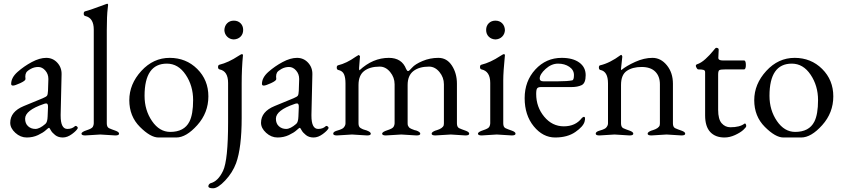

<svg xmlns="http://www.w3.org/2000/svg" viewBox="-20 -725 4534 1032"><path d="M115 -87Q115 -61 131 -46.5Q147 -32 170 -32Q193 -32 224 -59Q235 -68 236 -99L238 -148Q239 -169 229 -169Q222 -169 215 -166Q115 -132 115 -87ZM116 -314 117 -300Q117 -291 88.5 -278Q60 -265 50 -265Q40 -265 40 -274Q40 -308 74.5 -338.5Q109 -369 151 -391.5Q193 -414 228.5 -414Q264 -414 288 -388Q312 -362 311 -325L306 -109V-103Q306 -32 342 -32Q367 -32 382 -46Q386 -50 392 -46.5Q398 -43 398 -37V-36Q392 -23 367 -4.5Q342 14 317.5 14Q293 14 276.5 1Q260 -12 253 -25Q246 -38 244 -38Q240 -38 226 -25Q212 -12 184.5 1Q157 14 123.5 14Q90 14 62.5 -11Q35 -36 35 -65Q35 -125 108 -155L210 -197Q229 -205 233 -211Q237 -217 238 -237L240 -299V-301Q240 -327 223.5 -346Q207 -365 185.5 -365Q164 -365 145 -354.5Q126 -344 121 -335Q116 -326 116 -314Z M600 3 519 -2 438 3Q418 3 418 -6.5Q418 -16 446 -25Q474 -34 479 -43.5Q484 -53 484 -62V-566Q484 -629 438 -639Q430 -641 430 -651.5Q430 -662 437 -664Q462 -670 553 -704H554L555 -705Q561 -705 561 -698Q561 -695 559 -680Q554 -641 554 -562V-62Q554 -42 566 -36Q579 -30 599.5 -23Q620 -16 620 -6.5Q620 3 600 3Z M877 -383Q757 -383 757 -210Q757 -133 797 -74.5Q837 -16 895 -16Q970 -16 998 -71Q1018 -110 1018 -187Q1018 -264 978 -323.5Q938 -383 877 -383ZM732 -43Q675 -100 675 -186.5Q675 -273 739.5 -343.5Q804 -414 892 -414Q980 -414 1040 -354.5Q1100 -295 1100 -207Q1100 -119 1040.5 -52.5Q981 14 927.5 14Q874 14 831.5 14Q789 14 732 -43Z M1186 -563Q1187 -586 1201 -600Q1215 -614 1237 -614Q1259 -614 1273 -600Q1287 -586 1287 -564Q1287 -542 1273 -528Q1259 -514 1236 -513Q1215 -514 1201 -528Q1187 -542 1186 -563ZM1279 -275V-91Q1279 69 1249 152Q1230 203 1190.5 245Q1151 287 1125.5 287Q1100 287 1100 276.5Q1100 266 1111 260Q1152 250 1179 193Q1206 136 1206 -69V-279Q1206 -343 1160 -352Q1152 -354 1152 -364.5Q1152 -375 1159 -377Q1208 -389 1261 -424Q1277 -434 1279 -434Q1286 -434 1286 -429Q1279 -357 1279 -275Z M1463 -87Q1463 -61 1479 -46.5Q1495 -32 1518 -32Q1541 -32 1572 -59Q1583 -68 1584 -99L1586 -148Q1587 -169 1577 -169Q1570 -169 1563 -166Q1463 -132 1463 -87ZM1464 -314 1465 -300Q1465 -291 1436.5 -278Q1408 -265 1398 -265Q1388 -265 1388 -274Q1388 -308 1422.5 -338.5Q1457 -369 1499 -391.5Q1541 -414 1576.5 -414Q1612 -414 1636 -388Q1660 -362 1659 -325L1654 -109V-103Q1654 -32 1690 -32Q1715 -32 1730 -46Q1734 -50 1740 -46.5Q1746 -43 1746 -37V-36Q1740 -23 1715 -4.5Q1690 14 1665.5 14Q1641 14 1624.5 1Q1608 -12 1601 -25Q1594 -38 1592 -38Q1588 -38 1574 -25Q1560 -12 1532.5 1Q1505 14 1471.5 14Q1438 14 1410.5 -11Q1383 -36 1383 -65Q1383 -125 1456 -155L1558 -197Q1577 -205 1581 -211Q1585 -217 1586 -237L1588 -299V-301Q1588 -327 1571.5 -346Q1555 -365 1533.5 -365Q1512 -365 1493 -354.5Q1474 -344 1469 -335Q1464 -326 1464 -314Z M1915 -423 1910 -359Q1910 -349 1912 -347Q1984 -414 2070 -414Q2140 -414 2163 -354Q2168 -343 2173.5 -343Q2179 -343 2195 -361.5Q2211 -380 2251 -397Q2291 -414 2336.5 -414Q2382 -414 2409 -372.5Q2436 -331 2436 -275V-62Q2436 -42 2448 -36Q2461 -30 2481.5 -23Q2502 -16 2502 -6.5Q2502 3 2482 3L2403 -2L2320 3Q2300 3 2300 -6.5Q2300 -16 2323 -24Q2324 -24 2327 -25Q2360 -35 2365 -52Q2366 -57 2366 -62V-272Q2366 -309 2342 -338Q2318 -367 2286 -367Q2233 -367 2202 -343Q2171 -319 2171 -268V-62Q2171 -51 2174 -47.5Q2177 -44 2178 -41.5Q2179 -39 2183 -37Q2187 -35 2188.5 -33.5Q2190 -32 2195.5 -30.5Q2201 -29 2202 -28Q2211 -24 2216 -24Q2239 -16 2239 -6.5Q2239 3 2219 3L2137 -2L2054 3Q2034 3 2034 -6.5Q2034 -16 2062 -25Q2090 -34 2095.5 -43.5Q2101 -53 2101 -62V-272Q2101 -309 2077 -338Q2053 -367 2021 -367Q1968 -367 1937.5 -343.5Q1907 -320 1907 -268V-62Q1907 -43 1918.5 -36.5Q1930 -30 1934 -29Q1973 -19 1973 -6Q1973 3 1953 3L1872 -2L1791 3Q1771 3 1771 -6.5Q1771 -16 1787.5 -21.5Q1804 -27 1806.5 -27.5Q1809 -28 1817 -32Q1825 -36 1827 -39Q1837 -50 1837 -62V-277Q1837 -308 1829 -326Q1821 -344 1798 -349Q1790 -351 1790 -361.5Q1790 -372 1797 -374Q1843 -385 1892 -420Q1904 -428 1907 -429Q1910 -430 1915 -423Z M2643 -513Q2621 -514 2607 -528Q2593 -542 2593 -564Q2593 -586 2607 -600Q2621 -614 2643 -614Q2665 -614 2679 -600Q2693 -586 2694 -563Q2693 -542 2679 -528Q2665 -514 2643 -513ZM2731 3 2650 -2 2569 3Q2549 3 2549 -6.5Q2549 -16 2577 -25Q2605 -34 2610 -43.5Q2615 -53 2615 -62V-279Q2615 -342 2568 -352Q2560 -354 2560 -364.5Q2560 -375 2567 -377Q2616 -389 2669 -424Q2685 -434 2687 -434Q2694 -434 2694 -429Q2685 -337 2685 -294V-62Q2685 -42 2697 -36Q2710 -30 2730.5 -23Q2751 -16 2751 -6.5Q2751 3 2731 3Z M2999 -414Q3059 -414 3093.5 -389Q3128 -364 3128 -321Q3128 -278 3106.5 -267.5Q3085 -257 3051 -257H2887Q2873 -257 2867.5 -250.5Q2862 -244 2862 -220Q2862 -150 2905 -98Q2948 -46 3010.5 -46Q3073 -46 3107 -90Q3114 -97 3118 -97Q3129 -97 3122 -71Q3115 -45 3072.5 -15.5Q3030 14 2964 14Q2898 14 2849 -46Q2800 -106 2800 -197.5Q2800 -289 2857.5 -351.5Q2915 -414 2999 -414ZM2881 -303Q2881 -288 2900 -288H2982Q3029 -288 3055 -293Q3065 -294 3065 -321.5Q3065 -349 3040 -366Q3015 -383 2979.5 -383Q2944 -383 2912.5 -354.5Q2881 -326 2881 -303Z M3643 3 3563 -2 3481 3Q3461 3 3461 -6.5Q3461 -16 3484 -24Q3485 -24 3488 -25Q3521 -35 3526 -52Q3527 -57 3527 -62V-272Q3527 -315 3502 -340Q3477 -365 3428.5 -365Q3380 -365 3349 -344Q3318 -323 3318 -268V-62Q3318 -42 3330 -36Q3343 -30 3363.5 -23Q3384 -16 3384 -6.5Q3384 3 3364 3L3283 -2L3202 3Q3182 3 3182 -6.5Q3182 -16 3198.5 -21.5Q3215 -27 3217.5 -27.5Q3220 -28 3228 -32Q3236 -36 3238 -39Q3248 -50 3248 -62V-277Q3248 -341 3207 -349Q3199 -351 3199 -362Q3199 -373 3206 -374Q3258 -386 3316 -429Q3317 -430 3319.5 -430Q3322 -430 3325 -421L3318 -356Q3318 -349 3319 -348Q3347 -371 3394.5 -392.5Q3442 -414 3487 -414Q3532 -414 3564.5 -374Q3597 -334 3597 -275V-62Q3597 -42 3609 -36Q3622 -30 3642.5 -23Q3663 -16 3663 -6.5Q3663 3 3643 3Z M3874 14Q3825 14 3797.5 -15.5Q3770 -45 3770 -105V-337Q3770 -346 3762.5 -349Q3755 -352 3732 -352Q3729 -352 3724.5 -359.5Q3720 -367 3720 -371.5Q3720 -376 3725 -379Q3748 -386 3772 -408Q3796 -430 3811 -449Q3826 -468 3829 -468Q3843 -468 3843 -458L3841 -414Q3841 -400 3865 -400H3979Q3989 -400 3989 -376Q3989 -352 3979 -352H3880Q3853 -352 3846.5 -348Q3840 -344 3840 -324V-135Q3840 -84 3859 -62.5Q3878 -41 3906 -41Q3956 -41 3981 -60Q3985 -63 3988 -58.5Q3991 -54 3991 -47.5Q3991 -41 3975 -26.5Q3959 -12 3930.5 1Q3902 14 3874 14Z M4236 -383Q4116 -383 4116 -210Q4116 -133 4156 -74.5Q4196 -16 4254 -16Q4329 -16 4357 -71Q4377 -110 4377 -187Q4377 -264 4337 -323.5Q4297 -383 4236 -383ZM4091 -43Q4034 -100 4034 -186.5Q4034 -273 4098.5 -343.5Q4163 -414 4251 -414Q4339 -414 4399 -354.5Q4459 -295 4459 -207Q4459 -119 4399.5 -52.5Q4340 14 4286.5 14Q4233 14 4190.5 14Q4148 14 4091 -43Z"/></svg>

Font: EB Garamond
Style: Regular
Weight: 400
Version: Version 0.012